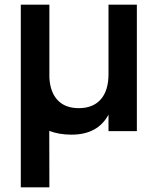

<svg xmlns="http://www.w3.org/2000/svg" viewBox="-20 -560 674 820"><path d="M443.4 -540H564.5V0H443.4V-70.3Q397.5 15.1 285.2 15.1Q232.4 15.1 190.4 -1L190.9 240.2H68.8V-540H190.9V-228Q194.3 -165.5 226.6 -131.8Q258.8 -98.1 316.4 -98.1Q377.4 -98.1 410.4 -135.7Q443.4 -173.3 443.4 -243.2Z"/></svg>

Font: Vela Sans Bd
Style: Bold
Weight: 700
Designer: Principal design: Mikhail Sharanda - project Manrope.
Design modification: Ravid Balaliev
Foundry: Mikhail Sharanda
Version: Version 1.001